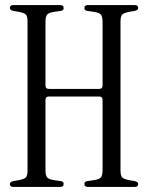

<svg xmlns="http://www.w3.org/2000/svg" viewBox="-20 -740 586 760"><path d="M34 0Q19 0 19 -11Q19 -20 32 -23L55 -27Q76 -31 82.5 -38Q89 -45 89 -66V-654Q89 -675 82.5 -682Q76 -689 55 -693L32 -697Q19 -700 19 -709Q19 -720 34 -720H217Q232 -720 232 -708Q232 -699 221 -697L194 -693Q173 -690 166.5 -682Q160 -674 160 -653V-402Q160 -388 174 -388H372Q386 -388 386 -402V-653Q386 -674 379.5 -682Q373 -690 352 -693L325 -697Q314 -699 314 -708Q314 -720 329 -720H512Q527 -720 527 -709Q527 -700 514 -697L491 -693Q470 -689 463.5 -682Q457 -675 457 -654V-66Q457 -45 463.5 -38Q470 -31 491 -27L514 -23Q527 -20 527 -11Q527 0 512 0H329Q314 0 314 -12Q314 -21 325 -23L352 -27Q373 -30 379.5 -38Q386 -46 386 -67V-344Q386 -358 372 -358H174Q160 -358 160 -344V-67Q160 -46 166.5 -38Q173 -30 194 -27L221 -23Q232 -21 232 -12Q232 0 217 0Z"/></svg>

Font: Instrument Serif
Style: Regular
Weight: 400
Designer: Rodrigo Fuenzalida
Foundry: fragTYPE
Version: Version 1.000; ttfautohint (v1.8.4.7-5d5b);gftools[0.9.27]